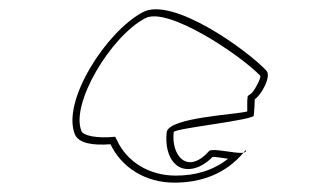

<svg xmlns="http://www.w3.org/2000/svg" viewBox="-20 -718 672 410"><path d="M140 -431C148 -412 178 -407 216 -410C239 -361 290 -328 352 -328C409 -328 461 -346 500 -392C484 -389 438 -402 427 -396C379 -342 345 -388 351 -436C352 -444 528 -462 522 -472C523 -484 524 -495 524 -506C538 -515 560 -555 549 -567C509 -610 349 -726 285 -692C206 -650 111 -501 140 -431ZM154 -438C130 -496 216 -640 290 -679C338 -705 494 -600 536 -556C537 -549 522 -522 516 -518L509 -513L508 -503V-480C481 -473 341 -467 336 -436C333 -410 338 -383 354 -368C373 -349 407 -355 434 -383C441 -383 454 -381 467 -379C435 -354 398 -343 355 -343C298 -343 251 -373 230 -418L226 -426C188 -422 158 -428 154 -438ZM500 -392C504 -393 506 -394 505 -398C504 -396 501 -394 500 -392Z"/></svg>

Font: Ampere
Style: OuLnIta
Weight: 400
Version: Version 1